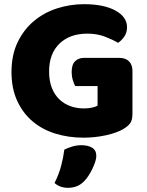

<svg xmlns="http://www.w3.org/2000/svg" viewBox="-20 -643 704 919"><path d="M614 -99Q614 -68 603 -53Q592 -38 568 -24Q554 -16 533 -8.5Q512 -1 487 4.5Q462 10 434.5 13Q407 16 380 16Q308 16 245 -3.5Q182 -23 135.5 -62.5Q89 -102 62 -161Q35 -220 35 -298Q35 -380 64.5 -441Q94 -502 142.5 -542.5Q191 -583 253.5 -603Q316 -623 382 -623Q477 -623 532.5 -592.5Q588 -562 588 -513Q588 -487 575 -468Q562 -449 545 -438Q520 -453 482.5 -467.5Q445 -482 398 -482Q314 -482 264.5 -434Q215 -386 215 -301Q215 -255 228.5 -221.5Q242 -188 265 -166.5Q288 -145 318 -134.5Q348 -124 382 -124Q404 -124 421 -128Q438 -132 447 -137V-231H340Q334 -242 328.5 -260Q323 -278 323 -298Q323 -334 339.5 -350Q356 -366 382 -366H551Q581 -366 597.5 -349.5Q614 -333 614 -303ZM384 223Q367 241 347.5 248.5Q328 256 305 256Q267 256 241 233Q262 191 272.5 151.5Q283 112 288 73Q304 65 325.5 58.5Q347 52 369 52Q401 52 421 64Q441 76 441 104Q441 116 435.5 132.5Q430 149 422 165.5Q414 182 404 197.5Q394 213 384 223Z"/></svg>

Font: Baloo Thambi
Style: Regular
Weight: 400
Designer: Aadarsh Rajan and Ek Type
Foundry: Ek Type
Version: Version 1.100;PS 1.000;hotconv 1.0.88;makeotf.lib2.5.647800;